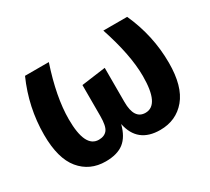

<svg xmlns="http://www.w3.org/2000/svg" viewBox="-112 -714 999 915"><g transform="rotate(-30 387.5 -257.0)"><path d="M668 -530Q731 -391 731 -241Q731 -112 677.5 -48Q624 16 536 16Q412 16 388 -102Q372 -40 336 -12Q300 16 236 16Q149 16 96.5 -47.5Q44 -111 44 -241Q44 -391 106 -530H237Q183 -368 183 -246Q183 -90 259 -90Q290 -90 305.5 -109.5Q321 -129 321 -185V-355L454 -373V-185Q454 -90 516 -90Q592 -90 592 -248Q592 -365 537 -530Z"/></g></svg>

Font: Fira Sans SemiBold
Style: Regular
Weight: 600
Designer: bBox Type GmbH & Carrois Corporate GbR & Edenspiekermann AG
Foundry: bBox Type GmbH & Carrois Corporate GbR & Edenspiekermann AG
Version: Version 4.301;PS 004.301;hotconv 1.0.88;makeotf.lib2.5.64775